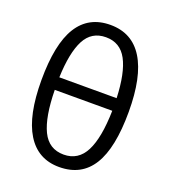

<svg xmlns="http://www.w3.org/2000/svg" viewBox="-133 -814 816 921"><g transform="rotate(20 275.0 -353.5)"><path d="M498 -353.5Q498 -169.4 442.6 -80.1Q387.2 9.3 273.9 9.3Q165 9.3 108.6 -82.3Q52.2 -173.8 52.2 -353.5Q52.2 -538.1 107.7 -627Q163.1 -715.8 273.9 -715.8Q384.8 -715.8 441.4 -624Q498 -532.2 498 -353.5ZM273.9 -54.2Q348.1 -54.2 383.5 -123.3Q418.9 -192.4 421.9 -331.5H128.4Q130.4 -193.8 164.3 -124Q198.2 -54.2 273.9 -54.2ZM273.9 -652.8Q200.7 -652.8 166.7 -587.9Q132.8 -522.9 128.4 -395.5H420.9Q416 -522.9 381.3 -587.9Q346.7 -652.8 273.9 -652.8Z"/></g></svg>

Font: Bpm'online Open Sans
Style: Regular
Weight: 400
Foundry: Ascender Corporation
Version: Version 1.10